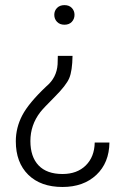

<svg xmlns="http://www.w3.org/2000/svg" viewBox="-20 -558 499 765"><path d="M269 -335.4Q268.1 -275.4 255.9 -246.6Q243.7 -217.8 197.8 -171.9Q151.9 -126 140.6 -111.3Q101.1 -60.1 101.1 3.9Q101.1 66.9 133.8 101.1Q166.5 135.3 229 135.3Q287.1 135.3 321.8 101.1Q356.4 66.9 357.4 9.8H416Q415 90.8 363.8 138.9Q312.5 187 229 187Q142.1 187 92.5 138.2Q43 89.4 43 4.9Q43 -49.3 68.8 -98.6Q94.7 -147.9 164.6 -213.9Q206.1 -248.5 209.5 -301.8L210.4 -335.4ZM276.9 -499Q276.9 -482.4 266.1 -470.9Q255.4 -459.5 236.8 -459.5Q218.3 -459.5 207.3 -470.9Q196.3 -482.4 196.3 -499Q196.3 -515.1 207.3 -526.4Q218.3 -537.6 236.8 -537.6Q255.4 -537.6 266.1 -526.4Q276.9 -515.1 276.9 -499Z"/></svg>

Font: Vazir Thin FD
Style: Thin-FD
Weight: 100
Designer: Saber Rastikerdar
Foundry: Saber Rastikerdar
Version: Version 30.0.0